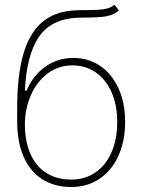

<svg xmlns="http://www.w3.org/2000/svg" viewBox="-20 -749 578 780"><path d="M335.9 -677.7Q305.7 -677.7 291 -676.8Q186 -670.9 137 -597.7Q87.9 -524.4 81.1 -380.9H87.9Q113.8 -442.4 164.1 -478Q214.4 -513.7 278.3 -513.7Q337.9 -513.7 385.5 -482.2Q433.1 -450.7 460.7 -391.8Q488.3 -333 488.3 -253.9Q488.3 -175.8 460.9 -115.7Q433.6 -55.7 384 -22.5Q334.5 10.7 269.5 10.7Q202.1 10.7 152.6 -20.3Q103 -51.3 76.4 -111.1Q49.8 -170.9 49.8 -255.9V-309.6Q49.8 -442.4 74.7 -528.8Q99.6 -615.2 151.6 -659.2Q203.6 -703.1 286.1 -707Q303.7 -708 336.9 -708Q378.4 -708 403.3 -711.9Q428.2 -715.8 445.3 -729.5L462.9 -707Q449.7 -693.8 430.4 -687.7Q411.1 -681.6 391.1 -679.9Q371.1 -678.2 335.9 -677.7ZM456.1 -253.9Q456.1 -323.7 432.6 -375.7Q409.2 -427.7 367.9 -455.6Q326.7 -483.4 274.4 -483.4Q216.8 -483.4 172.9 -450Q128.9 -416.5 105.2 -361.6Q81.5 -306.6 81.1 -245.1Q81.1 -173.8 103.8 -123.3Q126.5 -72.8 168.7 -46.1Q210.9 -19.5 269.5 -19.5Q325.7 -19.5 367.9 -48.6Q410.2 -77.6 433.1 -130.6Q456.1 -183.6 456.1 -253.9Z"/></svg>

Font: Pretendard JP Thin
Style: Regular
Weight: 100
Designer: Base glyphs from Inter by Rasmus Andersson; Hangeul glyphs from Noto Sans CJK(Source Han Sans) by Jang Soo-young and Kan
Foundry: Kil Hyung-jin
Version: Version 1.309